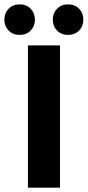

<svg xmlns="http://www.w3.org/2000/svg" viewBox="-51 -860 402 880"><path d="M77 0V-652H224V0ZM39 -700Q8 -700 -11.5 -720Q-31 -740 -31 -770Q-31 -800 -11.5 -820Q8 -840 39 -840Q70 -840 89.5 -820Q109 -800 109 -770Q109 -740 89.5 -720Q70 -700 39 -700ZM261 -700Q230 -700 210.5 -720Q191 -740 191 -770Q191 -800 210.5 -820Q230 -840 261 -840Q292 -840 311.5 -820Q331 -800 331 -770Q331 -740 311.5 -720Q292 -700 261 -700Z"/></svg>

Font: TT Toshiba Sans
Style: Bold
Weight: 700
Designer: Paul D. Hunt
Foundry: Toshiba Corporation
Version: Version 2.020;PS 2.000;hotconv 1.0.86;makeotf.lib2.5.63406